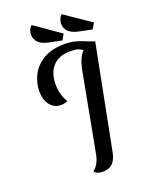

<svg xmlns="http://www.w3.org/2000/svg" viewBox="-162 -942 804 1045"><g transform="rotate(-20 240.0 -419.5)"><path d="M247 22Q232 22 219 17Q206 12 200 2Q211 -6 220 -18Q229 -30 236 -47.5Q243 -65 247 -90L330 -532Q338 -575 352 -603.5Q366 -632 389.5 -646Q413 -660 451 -660L334 -62Q328 -31 316.5 -12.5Q305 6 287.5 14Q270 22 247 22ZM158 -397Q133 -397 113.5 -410.5Q94 -424 83 -448.5Q72 -473 72 -507Q72 -556 95 -601Q118 -646 166.5 -674.5Q215 -703 290 -703Q318 -703 342 -697.5Q366 -692 386 -684Q406 -676 422 -669.5Q438 -663 450 -660L376 -635L375 -637Q372 -639 357 -647Q342 -655 302 -655Q238 -655 203 -617Q168 -579 168 -511Q168 -483 175.5 -456Q183 -429 197 -405Q188 -401 178.5 -399Q169 -397 158 -397ZM460 -725 387 -740Q347 -748 328 -766.5Q309 -785 309 -813Q309 -827 315 -840Q321 -853 329 -861L480 -758ZM285 -725 211 -740Q172 -748 153.5 -766.5Q135 -785 135 -814Q135 -828 140.5 -840.5Q146 -853 156 -861L304 -758Z"/></g></svg>

Font: Sansita Swashed Light Light
Style: Regular
Weight: 300
Version: Version 1.003